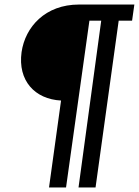

<svg xmlns="http://www.w3.org/2000/svg" viewBox="-20 -743 612 846"><path d="M562 -652 572 -723H328C180 -723 91 -625 75 -513C58 -388 133 -306 249 -300L196 83H271L374 -652H426L326 83H401L503 -652Z"/></svg>

Font: United Sans SemiBold
Style: Italic
Weight: 600
Italic angle: -8°
Designer: Pablo Impallari, Rodrigo Fuenzalida (Modified by Dan O. Williams)
Version: Version 1.000;PS 001.000;hotconv 1.0.88;makeotf.lib2.5.64775